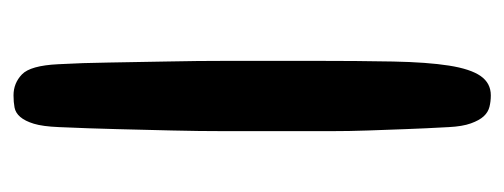

<svg xmlns="http://www.w3.org/2000/svg" viewBox="-251 -491 746 284"><g transform="rotate(90 122.0 -349.0)"><path d="M75 -62Q73 -98 72.5 -137Q72 -176 71 -221Q70 -266 70 -318.5Q70 -371 70 -436Q70 -507 71 -557.5Q72 -608 77 -640Q82 -672 92.5 -687Q103 -702 121 -702Q130 -702 138 -700Q146 -698 152 -691.5Q158 -685 162.5 -672.5Q167 -660 168 -640Q170 -604 171 -576Q172 -548 173 -520.5Q174 -493 174 -463.5Q174 -434 174 -397Q174 -352 174 -311Q174 -270 173 -230Q172 -190 171 -149Q170 -108 168 -63Q167 -39 163 -26Q159 -13 153 -6Q147 1 139 2.5Q131 4 121 4Q103 4 90 -8.5Q77 -21 75 -62Z"/></g></svg>

Font: Sniglet
Style: Regular
Weight: 400
Designer: Haley Fiege
Foundry: Haley Fiege, Pablo Impallari, Brenda Gallo
Version: Version 2.000; ttfautohint (v0.95) -l 8 -r 50 -G 200 -x 14 -